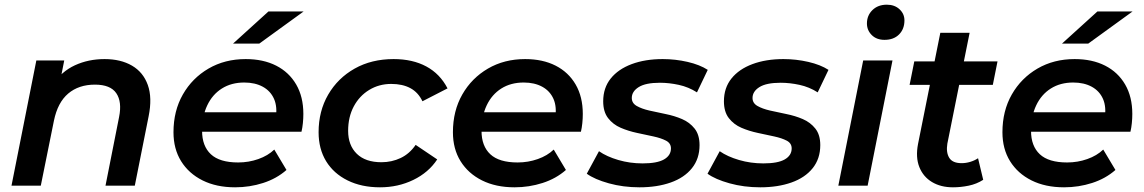

<svg xmlns="http://www.w3.org/2000/svg" viewBox="-20 -792 4881 819"><path d="M426 -540Q495 -540 543 -512Q591 -484 610.5 -429.5Q630 -375 614 -296L555 0H430L488 -293Q501 -358 476 -394.5Q451 -431 385 -431Q316 -431 271 -393Q226 -355 210 -277L154 0H29L135 -534H254L224 -382L204 -430Q242 -487 299.5 -513.5Q357 -540 426 -540Z M983 7Q903 7 844 -22.5Q785 -52 752.5 -104.5Q720 -157 720 -228Q720 -319 760 -389Q800 -459 869.5 -499.5Q939 -540 1028 -540Q1103 -540 1158 -512Q1213 -484 1243.5 -431.5Q1274 -379 1274 -306Q1274 -287 1272 -267Q1270 -247 1266 -230H813L827 -313H1207L1156 -285Q1164 -336 1149 -370Q1134 -404 1101 -422Q1068 -440 1022 -440Q967 -440 926.5 -414.5Q886 -389 864 -342.5Q842 -296 842 -234Q842 -169 879.5 -134Q917 -99 996 -99Q1041 -99 1082 -113.5Q1123 -128 1150 -154L1202 -67Q1160 -30 1102.5 -11.5Q1045 7 983 7ZM974 -606 1125 -743H1275L1086 -606Z M1601 7Q1522 7 1462.5 -22.5Q1403 -52 1371 -104.5Q1339 -157 1339 -228Q1339 -318 1380 -388.5Q1421 -459 1493 -499.5Q1565 -540 1659 -540Q1740 -540 1798.5 -508.5Q1857 -477 1889 -415L1782 -360Q1764 -398 1730.5 -416Q1697 -434 1649 -434Q1597 -434 1555 -408.5Q1513 -383 1489 -338Q1465 -293 1465 -234Q1465 -172 1502 -136Q1539 -100 1607 -100Q1651 -100 1689 -118Q1727 -136 1753 -174L1845 -112Q1808 -56 1743 -24.5Q1678 7 1601 7Z M2175 7Q2095 7 2036 -22.5Q1977 -52 1944.5 -104.5Q1912 -157 1912 -228Q1912 -319 1952 -389Q1992 -459 2061.5 -499.5Q2131 -540 2220 -540Q2295 -540 2350 -512Q2405 -484 2435.5 -431.5Q2466 -379 2466 -306Q2466 -287 2464 -267Q2462 -247 2458 -230H2005L2019 -313H2399L2348 -285Q2356 -336 2341 -370Q2326 -404 2293 -422Q2260 -440 2214 -440Q2159 -440 2118.5 -414.5Q2078 -389 2056 -342.5Q2034 -296 2034 -234Q2034 -169 2071.5 -134Q2109 -99 2188 -99Q2233 -99 2274 -113.5Q2315 -128 2342 -154L2394 -67Q2352 -30 2294.5 -11.5Q2237 7 2175 7Z M2708 7Q2638 7 2577 -10Q2516 -27 2483 -51L2535 -147Q2568 -124 2617.5 -109.5Q2667 -95 2721 -95Q2783 -95 2812.5 -112Q2842 -129 2842 -159Q2842 -181 2821 -192Q2800 -203 2767.5 -210Q2735 -217 2697.5 -225Q2660 -233 2627.5 -247Q2595 -261 2574 -288Q2553 -315 2553 -360Q2553 -417 2585 -457Q2617 -497 2674.5 -518.5Q2732 -540 2807 -540Q2861 -540 2913 -528Q2965 -516 2999 -494L2953 -398Q2917 -421 2875.5 -430Q2834 -439 2795 -439Q2734 -439 2704.5 -420.5Q2675 -402 2675 -374Q2675 -352 2696 -340Q2717 -328 2749.5 -320.5Q2782 -313 2819.5 -305.5Q2857 -298 2889.5 -284Q2922 -270 2943 -243.5Q2964 -217 2964 -173Q2964 -115 2931.5 -74.5Q2899 -34 2841 -13.5Q2783 7 2708 7Z M3223 7Q3153 7 3092 -10Q3031 -27 2998 -51L3050 -147Q3083 -124 3132.5 -109.5Q3182 -95 3236 -95Q3298 -95 3327.5 -112Q3357 -129 3357 -159Q3357 -181 3336 -192Q3315 -203 3282.5 -210Q3250 -217 3212.5 -225Q3175 -233 3142.5 -247Q3110 -261 3089 -288Q3068 -315 3068 -360Q3068 -417 3100 -457Q3132 -497 3189.5 -518.5Q3247 -540 3322 -540Q3376 -540 3428 -528Q3480 -516 3514 -494L3468 -398Q3432 -421 3390.5 -430Q3349 -439 3310 -439Q3249 -439 3219.5 -420.5Q3190 -402 3190 -374Q3190 -352 3211 -340Q3232 -328 3264.5 -320.5Q3297 -313 3334.5 -305.5Q3372 -298 3404.5 -284Q3437 -270 3458 -243.5Q3479 -217 3479 -173Q3479 -115 3446.5 -74.5Q3414 -34 3356 -13.5Q3298 7 3223 7Z M3556 0 3662 -534H3787L3681 0ZM3753 -622Q3719 -622 3698.5 -642.5Q3678 -663 3678 -692Q3678 -726 3701.5 -749Q3725 -772 3763 -772Q3796 -772 3817 -752.5Q3838 -733 3838 -705Q3838 -668 3815 -645Q3792 -622 3753 -622Z M4045 7Q3993 7 3955.5 -15.5Q3918 -38 3901.5 -79.5Q3885 -121 3896 -178L3991 -652H4116L4021 -179Q4015 -142 4029 -119Q4043 -96 4082 -96Q4100 -96 4118.5 -101.5Q4137 -107 4152 -117L4174 -25Q4146 -7 4112 0Q4078 7 4045 7ZM3860 -430 3880 -530H4235L4215 -430Z M4519 7Q4439 7 4380 -22.5Q4321 -52 4288.5 -104.5Q4256 -157 4256 -228Q4256 -319 4296 -389Q4336 -459 4405.5 -499.5Q4475 -540 4564 -540Q4639 -540 4694 -512Q4749 -484 4779.5 -431.5Q4810 -379 4810 -306Q4810 -287 4808 -267Q4806 -247 4802 -230H4349L4363 -313H4743L4692 -285Q4700 -336 4685 -370Q4670 -404 4637 -422Q4604 -440 4558 -440Q4503 -440 4462.5 -414.5Q4422 -389 4400 -342.5Q4378 -296 4378 -234Q4378 -169 4415.5 -134Q4453 -99 4532 -99Q4577 -99 4618 -113.5Q4659 -128 4686 -154L4738 -67Q4696 -30 4638.5 -11.5Q4581 7 4519 7ZM4510 -606 4661 -743H4811L4622 -606Z"/></svg>

Font: MOST Montserrat SemiBold
Style: Italic
Weight: 600
Italic angle: -11.3°
Designer: Julieta Ulanovsky
Foundry: Julieta Ulanovsky
Version: Version 8.000;March 11, 2024;FontCreator 15.0.0.2926 64-bit